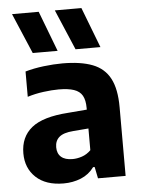

<svg xmlns="http://www.w3.org/2000/svg" viewBox="-56 -852 671 907"><g transform="rotate(-5 279.0 -399.0)"><path d="M209 10Q125 10 78.2 -33.8Q31.5 -77.5 31.5 -148Q31.5 -225.5 85.2 -269Q139 -312.5 259 -320.5L374 -330L391 -242L275 -232.5Q229 -229 208.8 -211.5Q188.5 -194 188.5 -163.5Q188.5 -133.5 207 -117.2Q225.5 -101 261 -101Q283 -101 306 -108.8Q329 -116.5 348 -135.5V-335.5Q348 -373 335.8 -394.5Q323.5 -416 296.2 -425.2Q269 -434.5 223.5 -434.5Q192 -434.5 152 -429.2Q112 -424 75.5 -412.5V-532.5Q115.5 -544 163.2 -549.8Q211 -555.5 252 -555.5Q339 -555.5 394.8 -534Q450.5 -512.5 477 -462.2Q503.5 -412 503.5 -325.5V0H372.5L361.5 -54.5H354Q329.5 -21 291.5 -5.5Q253.5 10 209 10ZM320 -616.5 238.5 -808H364.5L438 -616.5ZM117 -616.5 35.5 -808H162L235 -616.5Z"/></g></svg>

Font: Encode Sans Condensed Thin
Style: Bold
Weight: 700
Version: Version 3.002